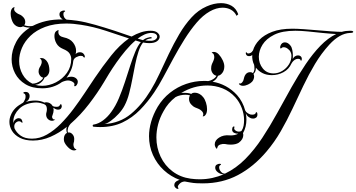

<svg xmlns="http://www.w3.org/2000/svg" viewBox="-20 -801 2272 1224"><path d="M452 158Q434 158 414.5 138.5Q395 119 389 101Q388 96 387.5 92.5Q387 89 387 85Q387 71 392.5 60.5Q398 50 407 46Q403 37 403 26Q403 22 403.5 18.5Q404 15 405 11Q407 7 407 7Q357 47 302 71Q247 95 190 95Q140 95 106.5 77.5Q73 60 56.5 33Q40 6 40 -24Q40 -46 49 -67Q67 -112 114 -138H113Q127 -144 132.5 -153.5Q138 -163 141 -171Q142 -175 142.5 -178.5Q143 -182 143 -186Q143 -202 133 -205Q129 -206 129 -209Q129 -215 143 -215Q156 -215 162.5 -207.5Q169 -200 169 -189Q169 -177 162 -166Q161 -163 156 -159.5Q151 -156 145 -151Q172 -160 204 -160Q237 -160 263 -147Q266 -148 269 -148.5Q272 -149 276 -149Q287 -149 298 -143Q309 -137 316 -125Q324 -120 340 -120Q358 -120 361 -130Q363 -136 367 -136.5Q371 -137 372 -133Q374 -127 374 -124Q374 -117 369 -109.5Q364 -102 349 -102Q342 -102 333.5 -106Q325 -110 320 -114Q322 -106 322 -100Q322 -85 314 -64Q313 -62 312.5 -60Q312 -58 312 -56Q312 -49 317 -43.5Q322 -38 332 -39Q323 -31 311 -31Q297 -31 285.5 -42Q274 -53 274 -72Q274 -79 277 -88Q278 -93 278.5 -97Q279 -101 279 -105Q279 -114 276 -122.5Q273 -131 265 -135Q263 -136 260.5 -137Q258 -138 256 -139Q254 -139 253 -140H252Q224 -150 197 -147Q136 -141 102 -107Q68 -73 65 -32Q64 -22 65 -13Q65 -20 68 -26Q73 -37 83 -43Q93 -49 103 -47Q114 -46 119 -36.5Q124 -27 123 -20.5Q122 -14 116 -22Q110 -28 102 -28Q91 -28 81 -19Q71 -10 71 5Q71 12 72 16Q84 44 111.5 63.5Q139 83 184 83Q233 83 279 57Q325 31 367.5 -12Q410 -55 448.5 -106.5Q487 -158 521 -209.5Q555 -261 584 -304Q634 -378 688 -446Q742 -514 802 -556Q733 -579 654 -605Q575 -631 496 -643Q471 -647 448 -649Q425 -651 403 -651Q325 -651 268 -629.5Q211 -608 174.5 -573Q138 -538 120 -496Q102 -454 102 -412Q102 -366 124 -326.5Q146 -287 186 -268Q197 -267 212 -272Q227 -277 239.5 -286.5Q252 -296 256 -306Q243 -308 234.5 -320Q226 -332 226 -345Q226 -359 231 -368Q236 -377 240 -384Q242 -389 244 -394.5Q246 -400 246 -406Q246 -413 243.5 -419Q241 -425 233 -427Q238 -431 245 -431Q256 -431 264.5 -424.5Q273 -418 277 -413Q287 -401 291 -384.5Q295 -368 295 -355Q295 -336 285.5 -323Q276 -310 264 -307Q258 -289 241 -275Q224 -261 204 -261Q215 -257 226.5 -255.5Q238 -254 249 -254Q294 -254 336.5 -276Q379 -298 406.5 -336.5Q434 -375 434 -425V-427Q434 -442 424 -459Q414 -476 382 -489Q353 -501 340 -524Q327 -547 327 -571Q327 -594 338.5 -602.5Q350 -611 354 -608Q353 -605 352.5 -602.5Q352 -600 352 -597Q352 -570 386 -563Q426 -555 445.5 -530Q465 -505 465 -477Q465 -467 462 -456Q473 -468 489 -468Q503 -468 511.5 -459.5Q520 -451 521 -441Q521 -434 517 -434Q515 -434 510 -440Q508 -445 495 -445Q482 -445 466 -436.5Q450 -428 447 -412Q444 -380 432.5 -353.5Q421 -327 404 -306Q421 -312 433 -312Q452 -312 464 -302.5Q476 -293 476 -279Q476 -269 469 -259Q463 -251 458 -251Q451 -251 454 -259Q458 -270 443.5 -279Q429 -288 413 -288Q406 -288 396 -285.5Q386 -283 375 -278Q320 -238 249 -238Q185 -238 141.5 -264.5Q98 -291 76 -333.5Q54 -376 54 -424Q54 -479 83 -533.5Q112 -588 171 -625Q146 -625 127 -633Q119 -628 109 -628Q98 -628 86 -634Q74 -640 65 -653Q58 -664 53 -680.5Q48 -697 48 -713Q48 -738 59 -749Q64 -754 68 -754.5Q72 -755 74 -754Q70 -749 70 -743Q70 -733 78.5 -725Q87 -717 95 -713Q103 -710 111.5 -705.5Q120 -701 130 -690Q141 -677 141 -661Q141 -648 134 -640Q141 -638 150.5 -636Q160 -634 170 -634Q175 -634 180 -634.5Q185 -635 189 -636Q227 -656 274.5 -667Q322 -678 380 -677Q359 -690 359 -709Q359 -723 369 -728.5Q379 -734 387 -734Q393 -734 395 -731.5Q397 -729 390 -725Q384 -722 384 -711Q384 -703 389 -691Q391 -687 395 -683Q399 -679 404 -676Q421 -675 437.5 -673Q454 -671 471 -669Q524 -661 586.5 -643Q649 -625 710.5 -605Q772 -585 819 -568Q848 -585 878.5 -595Q909 -605 941 -605Q969 -605 983.5 -593Q998 -581 998 -567Q998 -551 981.5 -538.5Q965 -526 931 -526Q923 -526 913 -527Q903 -528 892 -530Q875 -509 863 -472.5Q851 -436 842 -391Q833 -346 824 -298.5Q815 -251 803.5 -206.5Q792 -162 774 -128Q760 -101 736 -75Q712 -49 687 -31Q662 -13 645 -10Q744 -16 814.5 -74.5Q885 -133 940 -224Q969 -271 997 -331.5Q1025 -392 1056 -457Q1087 -522 1122.5 -582.5Q1158 -643 1201 -690Q1244 -737 1297 -760Q1344 -781 1389 -781Q1426 -781 1455.5 -764.5Q1485 -748 1499 -710L1488 -700Q1476 -726 1452.5 -739Q1429 -752 1399 -752Q1359 -752 1317 -728Q1273 -703 1233 -656Q1193 -609 1156 -550Q1119 -491 1085.5 -429Q1052 -367 1021.5 -310Q991 -253 963 -212Q922 -151 872.5 -100.5Q823 -50 761 -20.5Q699 9 619 9Q609 9 599.5 8.5Q590 8 579 7Q571 7 571 0Q571 -7 578 -7Q608 -12 637 -33.5Q666 -55 689 -87Q717 -125 738 -175Q759 -225 776.5 -278.5Q794 -332 810 -382Q826 -432 842.5 -471.5Q859 -511 878 -533L873 -534L844 -543Q812 -516 781 -479Q750 -442 723 -403.5Q696 -365 675 -331Q654 -297 642 -276Q602 -209 548 -138.5Q494 -68 430 -12Q426 -8 422 -1.5Q418 5 415 11Q414 16 412.5 22Q411 28 411 33Q411 38 413 44Q427 41 438 51Q449 61 452 74Q453 78 453 81.5Q453 85 453 88Q453 95 452 101Q451 107 449 112Q448 115 448 121Q448 131 453 140.5Q458 150 468 150Q467 151 464 154.5Q461 158 452 158ZM945 -541Q962 -542 972 -550Q982 -558 982 -568Q982 -577 972.5 -584Q963 -591 941 -591Q921 -590 900 -580.5Q879 -571 858 -555Q868 -552 876 -549.5Q884 -547 891 -545Q905 -556 919.5 -560Q934 -564 945 -565L947 -557Q939 -556 928 -553.5Q917 -551 906 -543Q914 -542 924 -541.5Q934 -541 945 -541ZM1113 403Q1109 403 1104 400Q1091 391 1091 379Q1091 358 1118 348Q1122 346 1126 346Q1069 325 1024.5 284Q980 243 955 187Q930 131 930 67Q930 23 943.5 -24.5Q957 -72 985 -120Q1017 -173 1064 -210Q1111 -247 1166.5 -266Q1222 -285 1278 -285Q1286 -285 1293 -285Q1300 -285 1307 -284Q1314 -286 1320 -287.5Q1326 -289 1331 -292Q1353 -303 1360 -318Q1345 -321 1335.5 -334.5Q1326 -348 1326 -364Q1326 -381 1331 -392.5Q1336 -404 1340 -412Q1342 -417 1344 -423.5Q1346 -430 1346 -437Q1346 -446 1342.5 -454Q1339 -462 1329 -464Q1331 -466 1333.5 -468Q1336 -470 1343 -470Q1360 -470 1375 -454Q1390 -438 1400 -416.5Q1410 -395 1410 -378Q1410 -353 1397.5 -336.5Q1385 -320 1370 -318Q1361 -295 1340 -283L1335 -280Q1379 -273 1419 -251.5Q1459 -230 1491 -195Q1509 -175 1522.5 -149.5Q1536 -124 1543 -97Q1548 -86 1559 -79.5Q1570 -73 1577 -71Q1581 -70 1588 -70Q1596 -70 1602.5 -72.5Q1609 -75 1610 -81Q1612 -86 1614 -86Q1621 -86 1621 -70Q1621 -58 1613 -51.5Q1605 -45 1594 -45Q1590 -45 1584.5 -46Q1579 -47 1574 -50Q1555 -59 1547 -79Q1549 -69 1550 -59Q1551 -49 1551 -39Q1551 -16 1545.5 6.5Q1540 29 1529 48Q1530 51 1530.5 54Q1531 57 1531 60Q1531 73 1524 85.5Q1517 98 1502 109Q1483 121 1450 121Q1441 121 1432 120Q1423 119 1414 117Q1401 115 1385.5 120Q1370 125 1367 136Q1365 143 1363.5 146Q1362 149 1358 144Q1349 132 1349 119Q1349 94 1377 76Q1405 58 1444 62Q1461 63 1475 60Q1489 57 1499 51Q1486 52 1474 46.5Q1462 41 1460 29V25Q1460 13 1465 8Q1468 5 1471 5Q1476 5 1474 12Q1470 22 1480 30Q1490 38 1503 38Q1512 38 1519 34L1521 31Q1530 17 1533 0Q1536 -17 1536 -36Q1536 -74 1521 -113Q1506 -152 1480 -181Q1444 -220 1398 -238Q1352 -256 1302 -256Q1214 -256 1135 -208Q1141 -209 1146.5 -209Q1152 -209 1157 -209Q1184 -209 1199 -202L1200 -203Q1207 -210 1223 -210Q1236 -210 1250 -203Q1264 -196 1275 -182Q1286 -169 1293 -147Q1300 -125 1300 -105Q1300 -94 1297.5 -84Q1295 -74 1289 -67Q1283 -60 1278.5 -59.5Q1274 -59 1272 -60Q1276 -65 1276 -72Q1276 -84 1265.5 -94Q1255 -104 1244 -108Q1234 -112 1223 -116.5Q1212 -121 1200 -134Q1185 -149 1185 -171Q1185 -184 1191 -193Q1180 -197 1162 -197Q1147 -197 1130.5 -193.5Q1114 -190 1099 -182Q1051 -145 1023 -93Q999 -51 988 -8.5Q977 34 977 75Q977 141 1004 198Q1031 255 1080.5 292Q1130 329 1195 338Q1210 340 1224.5 341Q1239 342 1253 342Q1295 342 1333.5 333.5Q1372 325 1406 310Q1385 310 1368.5 297Q1352 284 1352 268Q1352 254 1362 248.5Q1372 243 1380 243Q1386 243 1388.5 245.5Q1391 248 1384 252Q1377 256 1377 266Q1377 277 1383 286Q1386 292 1394 299Q1402 306 1414 306Q1485 272 1543.5 213Q1602 154 1652 78Q1702 2 1747.5 -81Q1793 -164 1839 -246Q1883 -324 1928.5 -391.5Q1974 -459 2022.5 -509Q2071 -559 2123 -584Q2083 -586 2035.5 -591Q1988 -596 1943 -600.5Q1898 -605 1863 -605Q1779 -605 1728 -579.5Q1677 -554 1653.5 -516Q1630 -478 1630 -439Q1630 -396 1655.5 -364.5Q1681 -333 1724 -333Q1753 -333 1779.5 -349Q1806 -365 1822.5 -391.5Q1839 -418 1838 -450Q1837 -460 1832 -470.5Q1827 -481 1817 -488Q1804 -500 1788 -500Q1779 -500 1775 -495Q1772 -492 1770 -492Q1766 -492 1766 -499Q1766 -504 1767 -507Q1775 -531 1796 -531Q1816 -531 1832 -510Q1840 -500 1843.5 -482Q1847 -464 1847 -449Q1847 -443 1847 -437Q1847 -431 1846 -425Q1849 -430 1852.5 -434.5Q1856 -439 1861 -442Q1870 -448 1880 -448Q1890 -448 1897 -442Q1904 -436 1904 -425Q1904 -417 1900.5 -414.5Q1897 -412 1896 -418Q1894 -426 1880 -426Q1877 -426 1874 -425.5Q1871 -425 1868 -424Q1861 -422 1852.5 -414.5Q1844 -407 1838 -396Q1822 -360 1787.5 -341Q1753 -322 1713 -322Q1679 -322 1653.5 -335Q1628 -348 1611 -370Q1611 -366 1611 -362Q1611 -358 1610 -354Q1607 -339 1596 -330Q1600 -323 1600 -313Q1600 -306 1597 -297Q1594 -288 1587 -280Q1578 -270 1561 -262Q1544 -254 1528 -254Q1518 -254 1510 -259Q1505 -262 1504 -265.5Q1503 -269 1503 -270Q1514 -265 1523 -275Q1532 -285 1533 -294Q1535 -301 1537 -309Q1539 -317 1546 -327Q1557 -341 1575 -341Q1585 -341 1592 -335Q1596 -339 1598.5 -345Q1601 -351 1602 -358V-366Q1602 -371 1601.5 -377Q1601 -383 1600 -388Q1593 -402 1590 -418Q1587 -434 1588 -451L1587 -450Q1583 -446 1578 -444.5Q1573 -443 1568 -443Q1550 -443 1547 -460Q1546 -465 1548.5 -467.5Q1551 -470 1553 -465Q1556 -460 1563 -460Q1569 -460 1577 -464Q1585 -467 1593 -480Q1603 -515 1633 -546.5Q1663 -578 1715 -598Q1767 -618 1844 -618Q1873 -618 1915.5 -615Q1958 -612 2005 -608Q2052 -604 2093 -601Q2134 -598 2159 -598Q2183 -605 2211 -605Q2232 -605 2232 -598Q2232 -591 2211 -591Q2145 -588 2079 -516Q2028 -460 1988 -393Q1948 -326 1913.5 -253.5Q1879 -181 1844.5 -107.5Q1810 -34 1770 35.5Q1730 105 1679 165Q1597 262 1497 315Q1397 368 1273 368Q1253 368 1232.5 367Q1212 366 1191 362L1158 356Q1142 357 1131 365Q1122 372 1116.5 381Q1111 390 1116 396Q1118 398 1118 400Q1118 403 1113 403Z"/></svg>

Font: Fleur De Leah
Style: Regular
Weight: 400
Designer: Robert E. Leuschke
Foundry: Robert E. Leuschke
Version: Version 1.010; ttfautohint (v1.8.3)